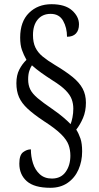

<svg xmlns="http://www.w3.org/2000/svg" viewBox="-20 -780 471 914"><path d="M220 114Q143 114 107.5 82.5Q72 51 72 -1Q72 -42 90 -55.5Q108 -69 127 -69Q127 -35 137 -3Q147 29 169.5 49.5Q192 70 227 70Q270 70 292.5 38.5Q315 7 315 -39Q315 -66 306.5 -90Q298 -114 271 -141Q244 -168 188 -204Q140 -236 111.5 -262.5Q83 -289 70.5 -317.5Q58 -346 58 -384Q58 -422 72 -449Q86 -476 106 -495Q93 -518 84.5 -542Q76 -566 76 -601Q76 -677 118 -718.5Q160 -760 225 -760Q290 -760 323 -730.5Q356 -701 356 -664Q356 -636 341.5 -620.5Q327 -605 299 -605Q299 -648 280.5 -681Q262 -714 221 -714Q182 -714 159.5 -687Q137 -660 137 -613Q137 -578 148.5 -554Q160 -530 183 -511Q206 -492 241 -471Q293 -440 325.5 -413.5Q358 -387 373.5 -358Q389 -329 389 -291Q389 -251 375.5 -219Q362 -187 343 -163Q355 -144 363 -120.5Q371 -97 371 -59Q371 -12 353.5 27.5Q336 67 302 90.5Q268 114 220 114ZM316 -189Q321 -201 325 -221Q329 -241 329 -263Q329 -286 321.5 -307Q314 -328 292.5 -350Q271 -372 229 -398Q201 -416 176.5 -433.5Q152 -451 132 -469Q125 -459 119.5 -442.5Q114 -426 114 -402Q114 -375 124 -354.5Q134 -334 159.5 -312.5Q185 -291 229 -261Q261 -239 283.5 -219.5Q306 -200 316 -189Z"/></svg>

Font: Noto Serif ExtraCondensed
Style: Regular
Weight: 400
Width: 2
Designer: Monotype Design Team
Foundry: Monotype Imaging Inc.
Version: Version 2.015